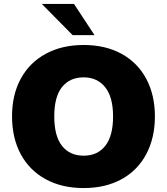

<svg xmlns="http://www.w3.org/2000/svg" viewBox="-20 -943 846 973"><path d="M41 -354Q41 -463 85.5 -544.5Q130 -626 212 -670.5Q294 -715 404 -715Q514 -715 595.5 -670.5Q677 -626 721 -544Q765 -462 765 -353Q765 -244 721 -161.5Q677 -79 595.5 -34.5Q514 10 404 10Q293 10 211 -35Q129 -80 85 -162Q41 -244 41 -354ZM553 -353Q553 -451 513 -501Q473 -551 404 -551Q334 -551 294.5 -502Q255 -453 255 -353Q255 -253 294.5 -203.5Q334 -154 404 -154Q474 -154 513.5 -204Q553 -254 553 -353ZM192 -923H355L459 -765H348Z"/></svg>

Font: Nunito Sans Heavy
Style: Regular
Weight: 400
Designer: Vernon Adams
Foundry: Vernon Adams
Version: Version 2.500